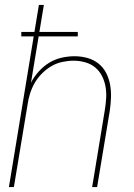

<svg xmlns="http://www.w3.org/2000/svg" viewBox="-20 -755 540 775"><path d="M16 0 116 -608H66V-626H119L137 -735H157L139 -626H294V-608H136L105 -421Q117 -445 136.5 -466.5Q156 -488 179 -502Q202 -516 228.5 -522Q255 -528 281 -528Q308 -528 333 -521Q358 -514 377.5 -498.5Q397 -483 408.5 -460.5Q420 -438 424.5 -412.5Q429 -387 428 -360.5Q427 -334 423 -307L372 0H352L403 -310Q407 -334 408.5 -358Q410 -382 406 -405Q402 -428 391.5 -448.5Q381 -469 364 -483Q347 -497 324 -503.5Q301 -510 277 -510Q255 -510 231.5 -505Q208 -500 187.5 -488Q167 -476 149.5 -458.5Q132 -441 120 -420Q108 -399 101 -376.5Q94 -354 91 -331L36 0Z"/></svg>

Font: Iosevka Thin
Style: Italic
Weight: 100
Italic angle: -9°
Monospace: yes
Designer: Belleve Invis
Foundry: Belleve Invis
Version: Version 32.5.0; ttfautohint (v1.8.4)